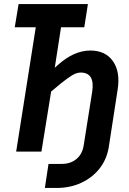

<svg xmlns="http://www.w3.org/2000/svg" viewBox="-20 -750 640 950"><path d="M202 180 220 61H285Q329 61 358 37Q387 13 394 -30L436 -295Q451 -391 379 -391Q358 -391 334.5 -376Q311 -361 281 -337L233 -297L185 0H60L157 -615H53L72 -730H415L397 -615H282L251 -415L268 -430Q347 -500 427 -500Q502 -500 539 -447Q576 -394 562 -306L518 -21Q508 39 472.5 84Q437 129 382 154.5Q327 180 260 180Z"/></svg>

Font: JetBrains Mono NL
Style: Bold Italic
Weight: 700
Italic angle: -9°
Designer: Philipp Nurullin, Konstantin Bulenkov
Foundry: JetBrains
Version: Version 2.304; ttfautohint (v1.8.4.7-5d5b)